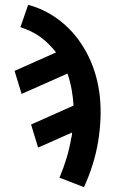

<svg xmlns="http://www.w3.org/2000/svg" viewBox="-20 -558 540 791"><path d="M326 213 225 174Q242 134 254.5 92.5Q267 51 274 8Q274 7 274.5 6.5Q275 6 275 6Q276 1 276.5 -3.5Q277 -8 277 -12L137 50L108 -45L283 -123Q281 -157 275 -190Q269 -223 258 -255L69 -171L40 -266L211 -342Q197 -360 181 -376Q165 -392 146.5 -405.5Q128 -419 107 -429Q86 -439 64 -446L96 -538Q138 -527 175.5 -506.5Q213 -486 245 -458Q277 -430 302 -396Q327 -362 345.5 -324Q364 -286 375.5 -244Q387 -202 391.5 -158.5Q396 -115 394 -69Q392 -23 385 21Q377 71 362 119Q347 167 326 213Z"/></svg>

Font: Iosevka Slab Oblique
Style: Bold
Weight: 700
Italic angle: -9°
Monospace: yes
Designer: Belleve Invis
Foundry: Belleve Invis
Version: Version 11.1.1; ttfautohint (v1.8.3)